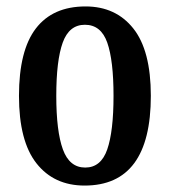

<svg xmlns="http://www.w3.org/2000/svg" viewBox="-20 -567 528 597"><path d="M243 10Q148 10 93.5 -59Q39 -128 39 -269Q39 -410 91.5 -478.5Q144 -547 246 -547Q340 -547 394.5 -478.5Q449 -410 449 -269Q449 10 243 10ZM245 -46Q294 -46 313.5 -102.5Q333 -159 333 -269Q333 -379 313.5 -434.5Q294 -490 244 -490Q195 -490 175 -434.5Q155 -379 155 -269Q155 -159 175.5 -102.5Q196 -46 245 -46Z"/></svg>

Font: Noto Serif Bengali ExtraCondensed SemiBold
Style: Regular
Weight: 600
Width: 2
Designer: Juan Bruce, Universal Thirst, Indian Type Foundry and the Monotype Design Team.
Foundry: Monotype Imaging Inc.
Version: Version 2.003; ttfautohint (v1.8.4.7-5d5b)